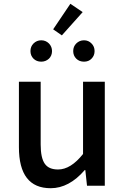

<svg xmlns="http://www.w3.org/2000/svg" viewBox="-20 -982 660 1015"><path d="M80 -204V-550H195V-218Q195 -147 217 -116Q238 -86 287 -86Q354 -86 419 -168V-550H534V0H440L431 -83H428Q345 13 248 13Q80 13 80 -204ZM261 -827 352 -962 417 -918 307 -795ZM157 -672Q141 -688 141 -712Q141 -736 157 -752Q174 -769 198 -769Q222 -769 239 -752Q255 -735 255 -712Q255 -688 239 -672Q222 -656 198 -656Q173 -656 157 -672ZM383 -672Q367 -688 367 -712Q367 -736 383 -752Q400 -769 424 -769Q448 -769 464 -752Q480 -736 480 -712Q480 -688 464 -672Q449 -656 424 -656Q399 -656 383 -672Z"/></svg>

Font: Noto Sans S Chinese Medium
Style: Regular
Weight: 500
Designer: Ryoko NISHIZUKA  (kana & ideographs); Paul D. Hunt (Latin, Greek & Cyrillic); Wenlong ZHANG  (bopomofo); Sandoll Communi
Foundry: Adobe Systems Incorporated
Version: Version 1.000;PS 1;hotconv 1.0.78;makeotf.lib2.5.61930